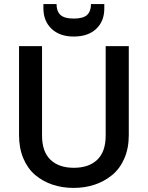

<svg xmlns="http://www.w3.org/2000/svg" viewBox="-20 -923 730 950"><path d="M74.2 -253.9V-694.8H188V-252Q188 -172.9 229.5 -132.8Q271 -92.8 345.2 -92.8Q419.9 -92.8 461.4 -132.8Q502.9 -172.9 502.9 -252V-694.8H617.2V-253.9Q617.2 -189.5 595.2 -138.9Q573.2 -88.4 534.9 -56.9Q496.6 -25.4 448.2 -9.3Q399.9 6.8 344.2 6.8Q288.6 6.8 240.2 -9.3Q191.9 -25.4 154.5 -56.9Q117.2 -88.4 95.7 -138.9Q74.2 -189.5 74.2 -253.9ZM496.1 -880.9Q496.1 -817.9 455.8 -780Q415.5 -742.2 345.2 -742.2Q275.4 -742.2 235.1 -780.5Q194.8 -818.8 194.8 -881.8V-902.8H259.8Q259.8 -867.2 279.3 -849.1Q298.8 -831.1 345.2 -831.1Q391.6 -831.1 410.9 -849.1Q430.2 -867.2 430.2 -902.8H496.1Z"/></svg>

Font: SVN-Poppins Medium
Style: Regular
Weight: 500
Designer: Ninad Kale (Devanagari), Jonny Pinhorn (Latin)
Foundry: Indian Type Foundry
Version: Version 3.002 2017